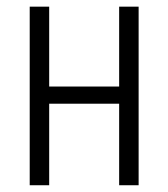

<svg xmlns="http://www.w3.org/2000/svg" viewBox="-20 -548 498 568"><path d="M390.1 0H332.5V-241.2H125.5V0H67.9V-528.3H125.5V-292H332.5V-528.3H390.1Z"/></svg>

Font: RobotoCondensed-Light
Style: Light
Weight: 300
Designer: Google
Version: Version 1.200311; 2013